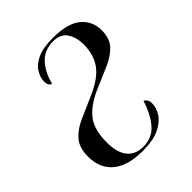

<svg xmlns="http://www.w3.org/2000/svg" viewBox="-164 -639 742 742"><g transform="rotate(-45 207.5 -267.5)"><path d="M185 10Q104 10 62 -25Q20 -60 20 -124Q20 -173 43.5 -200Q67 -227 106 -244Q145 -261 192 -282Q260 -311 287.5 -349Q315 -387 315 -443Q315 -481 297.5 -508Q280 -535 240 -535Q192 -535 163 -504Q134 -473 121 -422Q105 -425 105 -450Q105 -470 118 -492.5Q131 -515 162 -530Q193 -545 248 -545Q328 -545 365.5 -514Q403 -483 403 -432Q403 -387 378.5 -361.5Q354 -336 313.5 -319Q273 -302 225 -281Q164 -253 137 -216Q110 -179 110 -112Q110 -56 133 -28Q156 0 198 0Q247 0 276.5 -34Q306 -68 324 -125Q330 -123 335.5 -115.5Q341 -108 341 -95Q341 -71 326 -47Q311 -23 277 -6.5Q243 10 185 10Z"/></g></svg>

Font: Noto Serif Display Condensed
Style: Italic
Weight: 400
Width: 3
Italic angle: -12°
Designer: Monotype Design Team
Foundry: Monotype Imaging Inc.
Version: Version 2.009